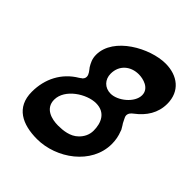

<svg xmlns="http://www.w3.org/2000/svg" viewBox="-209 -863 997 997"><g transform="rotate(45 290.0 -364.0)"><path d="M38 -144C38 -29 124 11 231 11C372 11 524 -96 524 -246C524 -274 519 -300 509 -325C508 -330 506 -335 501 -342C497 -349 493 -356 488 -363C484 -371 480 -378 477 -385C473 -392 471 -398 471 -403C471 -419 481 -429 493 -438C546 -478 580 -530 580 -597C580 -689 514 -739 426 -739C313 -739 138 -645 138 -516C138 -485 149 -466 160 -447C172 -431 185 -417 185 -401C185 -391 181 -385 174 -378L170 -376C169 -375 168 -373 165 -372L164 -371C163 -371 162 -370 161 -369C80 -321 38 -239 38 -144ZM334 -426C291 -426 261 -457 261 -500C261 -563 308 -601 367 -601C399 -601 456 -587 456 -536C456 -482 387 -426 334 -426ZM149 -197C149 -275 248 -338 316 -338C385 -338 408 -284 408 -228C408 -197 394 -171 374 -152C343 -121 295 -116 258 -116C212 -116 149 -132 149 -197Z"/></g></svg>

Font: Bangerz
Style: Regular
Weight: 400
Designer: vernon adams
Foundry: Vernon Adams
Version: Version 2.10;December 28, 2023;FontCreator 13.0.0.2683 64-bi